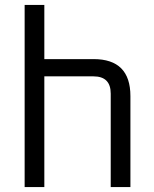

<svg xmlns="http://www.w3.org/2000/svg" viewBox="-20 -760 626 780"><path d="M80.1 0V-740H160.1V-519.9H360.3Q509.8 -519.9 509.8 -369.7V0H429.8V-379.7Q429.8 -449.8 359.7 -449.8H160.1V0Z"/></svg>

Font: Oxanium ExtraLight
Style: Regular
Weight: 200
Designer: Severin Meyer
Version: Version 2.000